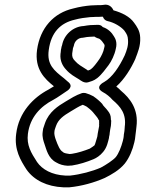

<svg xmlns="http://www.w3.org/2000/svg" viewBox="-20 -763 618 819"><path d="M49 -192C40 -124 68 -79 93 -40C125 6 181 33 250 36H276C328 31 382 16 427 -4C455 -18 489 -37 512 -65C532 -90 546 -125 553 -156C555 -165 557 -173 558 -188C559 -199 561 -208 562 -222C572 -298 534 -344 496 -376C491 -382 483 -388 476 -394C511 -425 539 -471 558 -513V-514C567 -538 580 -566 578 -603C577 -632 563 -651 552 -666C534 -692 500 -709 464 -719C457 -735 444 -743 431 -743H428C418 -742 415 -741 408 -741H395C386 -741 376 -740 371 -740H369C345 -738 319 -734 293 -727C209 -708 151 -644 138 -550C127 -468 170 -427 210 -395C203 -391 196 -386 187 -381C122 -347 60 -284 49 -192ZM99 -192C108 -263 153 -309 207 -337C229 -349 245 -362 264 -374C264 -374 299 -393 269 -415C267 -417 259 -424 253 -429C211 -462 179 -487 188 -550C198 -625 238 -665 299 -679C321 -685 343 -688 365 -690C376 -690 383 -691 388 -691H401C407 -691 414 -692 418 -692C424 -685 417 -690 427 -679C430 -676 435 -674 439 -673C467 -667 495 -650 510 -633C522 -616 525 -610 526 -593C528 -569 521 -549 512 -527C489 -478 459 -433 424 -413C424 -413 380 -392 419 -370C433 -363 450 -349 460 -337C494 -308 520 -278 512 -221V-219C512 -210 510 -199 508 -187V-184C508 -179 506 -171 504 -162C497 -135 486 -108 474 -93C463 -80 431 -59 410 -48C373 -32 324 -19 279 -14H259C201 -17 160 -40 138 -72C112 -112 93 -144 99 -192ZM162 -200C159 -178 166 -160 170 -148C178 -126 185 -88 220 -70C235 -61 251 -57 268 -56H270C278 -56 281 -57 283 -57H287C319 -62 350 -72 379 -84C391 -89 407 -99 420 -115C437 -135 441 -160 445 -175V-178C445 -180 448 -188 448 -196C448 -199 449 -203 450 -210L453 -226C454 -235 454 -240 454 -242C454 -245 455 -248 454 -250C454 -251 453 -252 453 -252V-255C453 -271 448 -280 441 -289C432 -302 419 -312 416 -320C406 -331 392 -343 380 -351C379 -351 380 -352 379 -352C368 -358 356 -363 345 -366C340 -367 334 -367 330 -366C303 -357 280 -342 260 -330C228 -311 189 -286 172 -238C168 -227 166 -221 164 -214ZM238 -533C235 -503 248 -481 261 -467C280 -445 299 -436 318 -424C324 -420 339 -407 356 -412C365 -415 380 -418 395 -430C415 -446 432 -471 443 -485C455 -501 469 -529 474 -555C481 -582 472 -599 466 -608C457 -624 441 -640 420 -647C417 -648 417 -649 417 -649C412 -655 407 -656 400 -657H395C384 -657 375 -656 368 -656H366C357 -655 346 -654 337 -652C292 -650 253 -615 245 -571C243 -566 242 -562 241 -555C241 -555 239 -549 239 -540ZM212 -200 213 -208C215 -213 216 -219 219 -226C229 -254 250 -269 282 -288C299 -298 317 -310 333 -316C339 -314 344 -311 350 -308C357 -303 369 -293 376 -285C382 -277 395 -263 398 -257C398 -254 402 -252 403 -248C403 -245 402 -241 403 -238C402 -232 403 -229 403 -226L400 -210C400 -207 398 -202 397 -194L395 -180C391 -168 386 -147 383 -143C381 -141 371 -134 363 -129C340 -120 313 -111 287 -107C283 -107 278 -106 277 -106C267 -107 254 -110 250 -113C249 -113 249 -115 248 -115C236 -121 227 -142 217 -170C213 -182 211 -192 212 -200ZM288 -535 291 -555C291 -557 291 -558 293 -562C293 -564 295 -566 295 -568C298 -588 314 -602 333 -602C334 -602 337 -603 339 -603C347 -605 351 -605 362 -606C370 -606 377 -607 383 -607C388 -603 394 -601 399 -599H401C407 -597 416 -587 421 -579C427 -572 427 -569 425 -561L424 -557C422 -543 411 -521 404 -511C393 -495 377 -474 368 -468C366 -466 363 -465 355 -462C354 -463 352 -465 350 -466C328 -480 313 -488 300 -503C290 -513 287 -521 288 -535Z"/></svg>

Font: Hussar Pisanka
Style: OutKur
Weight: 400
Designer: Robert Jablonski
Foundry: Cannot Into Space Fonts
Version: Version 1.070